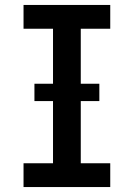

<svg xmlns="http://www.w3.org/2000/svg" viewBox="-20 -755 540 775"><path d="M75 0V-96H194V-639H75V-735H425V-639H306V-96H425V0ZM119 -347V-417H381V-347Z"/></svg>

Font: Iosevka SS04
Style: Bold
Weight: 700
Monospace: yes
Designer: Belleve Invis
Foundry: Belleve Invis
Version: Version 19.0.0; ttfautohint (v1.8.4)